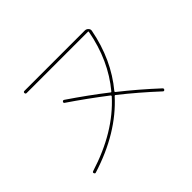

<svg xmlns="http://www.w3.org/2000/svg" viewBox="-135 -977 1271 1271"><g transform="rotate(-45 500.0 -341.5)"><path d="M140.6 16.6Q132.8 19.5 128.9 9.8Q125 1 135.7 -2.9Q414.1 -89.8 572.3 -265.6Q576.2 -269.5 572.3 -274.4Q445.3 -372.1 321.3 -456.1Q313.5 -461.9 319.3 -469.7Q324.2 -477.5 334 -471.7Q469.7 -379.9 585.9 -289.1Q588.9 -286.1 592.8 -290Q725.6 -448.2 767.6 -675.8Q767.6 -679.7 763.7 -679.7H189.5Q179.7 -679.7 179.2 -689.9Q178.7 -700.2 189.5 -700.2H753.9Q768.6 -700.2 778.8 -689.5Q789.1 -678.7 786.1 -665Q743.2 -439.5 608.4 -277.3Q605.5 -274.4 609.4 -269.5Q729.5 -174.8 847.7 -65.4Q855.5 -57.6 848.6 -50.3Q841.8 -43 835 -49.8Q715.8 -160.2 595.7 -254.9Q592.8 -257.8 587.9 -253.9Q422.9 -71.3 140.6 16.6Z"/></g></svg>

Font: Rounded Mgen+ 1m thin
Style: Regular
Weight: 100
Designer: [Source Han Sans]
Ryoko NISHIZUKA  (kana & ideographs); Paul D. Hunt (Latin, Greek & Cyrillic); Wenlong ZHANG  (bopomofo
Version: Version 1.059.20150602